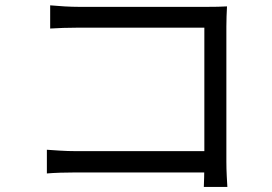

<svg xmlns="http://www.w3.org/2000/svg" viewBox="-20 -706 1040 734"><path d="M171.8 -685.6Q196.9 -683.2 227.1 -681.5Q257.3 -679.8 281.2 -679.8H773.5Q792 -679.8 812.6 -680.2Q833.1 -680.6 847.8 -681.6Q846.8 -664.8 846.1 -643.4Q845.4 -622 845.4 -604.4V-87.8Q845.4 -61 846.9 -31.8Q848.4 -2.7 849.2 8.7H759.2Q759.6 -2.7 760.4 -27.5Q761.2 -52.4 761.2 -79.2V-600.3H281.8Q253.9 -600.3 221.6 -599.3Q189.3 -598.3 171.8 -596.9ZM159.2 -133.5Q178.4 -132.2 208.8 -130.2Q239.1 -128.2 269.8 -128.2H806.1V-46.8H272.4Q242 -46.8 210.7 -45.8Q179.5 -44.7 159.2 -42.9Z"/></svg>

Font: Noto Sans TC
Style: Regular
Weight: 100
Designer: Ryoko NISHIZUKA 西塚涼子 (kana, bopomofo & ideographs); Paul D. Hunt (Latin, Greek & Cyrillic); Sandoll Communications 산돌커뮤니
Foundry: Adobe
Version: Version 2.004;hotconv 1.0.118;makeotfexe 2.5.65603